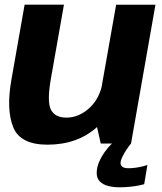

<svg xmlns="http://www.w3.org/2000/svg" viewBox="-20 -613 693 820"><path d="M410.4 0H539.6L643.9 -592.7H476L388.3 -97ZM253.1 -593H85.1L28.5 -271.2Q6.3 -145.1 36.3 -70.1Q66.3 4.9 182.7 4.9Q311.5 4.9 395.8 -71.5Q480.1 -148 493.8 -226L418.1 -260.8Q406.4 -192.4 361.5 -151.5Q316.7 -110.7 263.8 -110.7Q213.9 -110.7 197 -145.5Q180.1 -180.3 197.8 -279.4ZM489.6 186.9Q513.3 186.9 535.5 184.6Q557.7 182.2 574.2 178.9Q590.7 175.5 595.8 173.7L609.6 91.6Q603.7 93.9 590 97.4Q576.2 100.9 559.9 103.2Q543.5 105.5 528.4 105.5Q511.1 105.5 503 99.5Q494.9 93.5 494.9 83.5Q494.9 72.6 502.8 56.4Q510.7 40.2 521.4 24.3Q532 8.5 539.6 0H458.1Q443.6 13.6 428.4 34.5Q413.1 55.4 403.1 79.1Q393 102.9 393 125.3Q393 148.9 406.6 162.3Q420.2 175.7 442.4 181.3Q464.5 186.9 489.6 186.9Z"/></svg>

Font: Anybody Thin
Style: Italic
Weight: 100
Italic angle: -10°
Designer: Tyler Finck
Foundry: Etcetera Type Company
Version: Version 1.114;gftools[0.9.25]